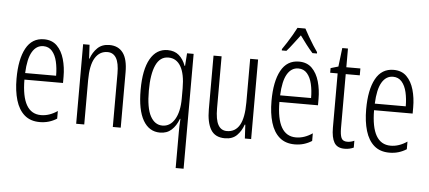

<svg xmlns="http://www.w3.org/2000/svg" viewBox="-60 -904 2857 1279"><g transform="rotate(5 1368.5 -264.5)"><path d="M205 -542Q259 -542 292 -509Q325 -476 340.5 -422Q356 -368 356 -305V-263H98Q99 -37 228 -37Q284 -37 338 -74V-23Q313 -7 284.5 1.5Q256 10 224 10Q161 10 121.5 -24.5Q82 -59 63.5 -121Q45 -183 45 -265Q45 -395 85 -468.5Q125 -542 205 -542ZM205 -496Q158 -496 130.5 -449.5Q103 -403 99 -307H306Q306 -358 296 -401Q286 -444 263.5 -470Q241 -496 205 -496Z M643 -542Q702 -542 733.5 -500Q765 -458 765 -370V0H712V-357Q712 -428 692 -461Q672 -494 634 -494Q581 -494 551 -445.5Q521 -397 521 -295V0H467V-532H510L515 -440H518Q532 -482 562.5 -512Q593 -542 643 -542Z M1153 -6Q1153 -20 1153.5 -43.5Q1154 -67 1156 -93H1153Q1135 -45 1104.5 -17.5Q1074 10 1028 10Q955 10 915 -59Q875 -128 875 -263Q875 -398 916 -470Q957 -542 1032 -542Q1078 -542 1107.5 -516.5Q1137 -491 1153 -447H1156L1162 -532H1206V236H1153ZM1040 -38Q1092 -38 1122.5 -89.5Q1153 -141 1153 -229V-297Q1153 -393 1124 -443Q1095 -493 1041 -493Q985 -493 957.5 -433Q930 -373 930 -262Q930 -146 959.5 -92Q989 -38 1040 -38Z M1637 -532V0H1595L1590 -92H1586Q1572 -50 1542.5 -20Q1513 10 1462 10Q1396 10 1367.5 -37.5Q1339 -85 1339 -173V-532H1393V-185Q1393 -109 1412.5 -74Q1432 -39 1471 -39Q1527 -39 1555.5 -88Q1584 -137 1584 -240V-532Z M1910 -542Q1964 -542 1997 -509Q2030 -476 2045.5 -422Q2061 -368 2061 -305V-263H1803Q1804 -37 1933 -37Q1989 -37 2043 -74V-23Q2018 -7 1989.5 1.5Q1961 10 1929 10Q1866 10 1826.5 -24.5Q1787 -59 1768.5 -121Q1750 -183 1750 -265Q1750 -395 1790 -468.5Q1830 -542 1910 -542ZM1910 -496Q1863 -496 1835.5 -449.5Q1808 -403 1804 -307H2011Q2011 -358 2001 -401Q1991 -444 1968.5 -470Q1946 -496 1910 -496ZM1933 -765Q1945 -742 1962 -712.5Q1979 -683 1996 -656.5Q2013 -630 2024 -615V-606H1994Q1973 -629 1950.5 -658.5Q1928 -688 1907 -717Q1886 -690 1862.5 -658.5Q1839 -627 1820 -606H1789V-615Q1803 -635 1820 -661.5Q1837 -688 1853 -715.5Q1869 -743 1880 -765Z M2276 -38Q2288 -38 2300.5 -41Q2313 -44 2323 -49V-3Q2310 3 2295 6.5Q2280 10 2262 10Q2213 10 2193 -23.5Q2173 -57 2173 -123V-486H2123V-517L2174 -532L2189 -657H2227V-532H2321V-486H2227V-126Q2227 -81 2236.5 -59.5Q2246 -38 2276 -38Z M2543 -542Q2597 -542 2630 -509Q2663 -476 2678.5 -422Q2694 -368 2694 -305V-263H2436Q2437 -37 2566 -37Q2622 -37 2676 -74V-23Q2651 -7 2622.5 1.5Q2594 10 2562 10Q2499 10 2459.5 -24.5Q2420 -59 2401.5 -121Q2383 -183 2383 -265Q2383 -395 2423 -468.5Q2463 -542 2543 -542ZM2543 -496Q2496 -496 2468.5 -449.5Q2441 -403 2437 -307H2644Q2644 -358 2634 -401Q2624 -444 2601.5 -470Q2579 -496 2543 -496Z"/></g></svg>

Font: Noto Sans Hebrew ExtraCondensed Light
Style: Regular
Weight: 300
Width: 2
Designer: Monotype Design Team
Foundry: Monotype Imaging Inc.
Version: Version 2.004; ttfautohint (v1.8.4.7-5d5b)